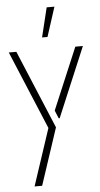

<svg xmlns="http://www.w3.org/2000/svg" viewBox="-60 -749 500 963"><g transform="rotate(-5 190.5 -267.0)"><path d="M176.8 -563.5 212.9 -711.9H252L204.1 -563.5ZM3.9 -502.9H42L207 -108.4L112.3 177.7H74.2L168.9 -108.4ZM208 -192.4 338.9 -502.9H377L229.5 -152.3H224.6Z"/></g></svg>

Font: Post No Bills Colombo Light
Style: Regular
Weight: 300
Designer: Kosala Senevirathne, Siva Puranthara, Lasantha Premarathna, Tharique Azeez
Foundry: Mooniak
Version: Version 1.220 ; ttfautohint (v1.6)